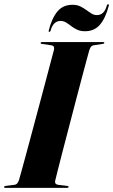

<svg xmlns="http://www.w3.org/2000/svg" viewBox="-36 -902 543 922"><path d="M229 -34Q227 -27 230.2 -21.5Q233.5 -16 243 -14.5L285.5 -9.5Q289.5 -9 291.5 -7.8Q293.5 -6.5 293.5 -4.5Q293.5 -2.5 291.5 -1.2Q289.5 0 286 0H-10.5Q-13.5 0 -15 -1Q-16.5 -2 -16.5 -3.5Q-16.5 -6 -14.8 -7.2Q-13 -8.5 -10 -9L33 -14.5Q41.5 -15.5 46.8 -21.5Q52 -27.5 55.5 -38.5Q59 -50.5 69.2 -87.5Q79.5 -124.5 93.8 -177.8Q108 -231 124.5 -292.2Q141 -353.5 157.2 -414.5Q173.5 -475.5 187.5 -528.2Q201.5 -581 211 -617.2Q220.5 -653.5 223.5 -664Q225 -674 221.5 -679Q218 -684 207.5 -685L166 -691Q161.5 -691.5 160.2 -692.8Q159 -694 159 -696Q159 -698 160.8 -699Q162.5 -700 166 -700H459.5Q462.5 -700 463.8 -699Q465 -698 465 -696.5Q465 -695 463.8 -693.5Q462.5 -692 458.5 -691.5L414 -684.5Q407 -684 402.2 -679Q397.5 -674 393 -661.5Q390 -651 380.2 -615Q370.5 -579 356.5 -526.2Q342.5 -473.5 326.5 -412.2Q310.5 -351 294.5 -289.5Q278.5 -228 264.5 -174.5Q250.5 -121 241.2 -83.5Q232 -46 229 -34ZM372 -752Q351 -752 335 -759.2Q319 -766.5 306.2 -776.5Q293.5 -786.5 281.2 -794Q269 -801.5 255 -801.5Q219.5 -801.5 207 -755Q205.5 -749 201 -749Q196.5 -749 198 -755.5Q213.5 -816 240.2 -847.5Q267 -879 312 -879Q333.5 -879 349.2 -871.5Q365 -864 378 -854.2Q391 -844.5 403.2 -837Q415.5 -829.5 429.5 -829.5Q464.5 -829.5 477 -875.5Q478.5 -881.5 483.5 -881.5Q488 -881.5 486.5 -875Q471 -815 444 -783.5Q417 -752 372 -752Z"/></svg>

Font: Fraunces 120pt
Style: Bold Italic
Weight: 700
Italic angle: -16°
Version: Version 1.000;[b76b70a41]